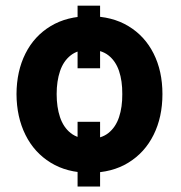

<svg xmlns="http://www.w3.org/2000/svg" viewBox="-20 -611 653 691"><path d="M340.2 -590.6V-365.4H259.2V-590.6ZM340.2 -172.6V60.4H259.2V-172.6ZM301.8 10.7Q221.2 10.7 162.3 -25.6Q103.3 -61.8 71.6 -125.7Q39.8 -189.6 39.4 -272.4Q39.8 -355.1 71.6 -418.3Q103.3 -481.5 162.3 -517Q221.2 -552.6 301.8 -552.6Q383.2 -552.6 442.1 -517Q501.1 -481.5 532.8 -418.3Q564.6 -355.1 564.6 -272.4Q564.6 -189.6 532.8 -125.7Q501.1 -61.8 442.1 -25.6Q383.2 10.7 301.8 10.7ZM301.8 -111.5Q344.1 -111.5 370.2 -132.3Q396.3 -153.1 408.4 -189.3Q420.5 -225.5 420.1 -272.4Q420.5 -319.6 408.4 -355.5Q396.3 -391.3 370.2 -411.8Q344.1 -432.2 301.8 -432.2Q260.3 -432.2 234.2 -411.6Q208.1 -391 196 -354.9Q183.9 -318.9 183.9 -272.4Q183.9 -225.5 196 -189.3Q208.1 -153.1 234.2 -132.3Q260.3 -111.5 301.8 -111.5Z"/></svg>

Font: InterMG
Style: Bold
Weight: 700
Designer: Rasmus Andersson
Foundry: rsms
Version: Version 3.019;December 26, 2023;FontCreator 15.0.0.2955 64-b